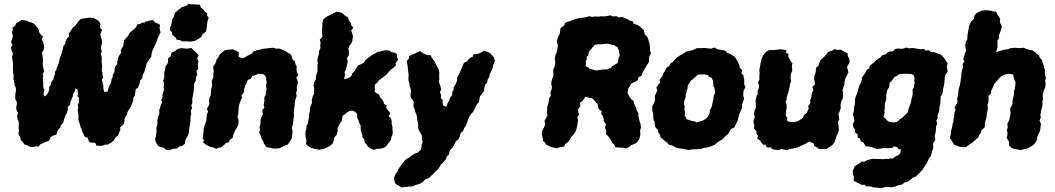

<svg xmlns="http://www.w3.org/2000/svg" viewBox="-20 -771 5567 1013"><path d="M123 -5 110 -8 101 -20 89 -34 86 -48 77 -66 81 -83 78 -93 79 -112V-129L73 -142L70 -159L75 -175L68 -189L65 -203L69 -220V-232L61 -248L60 -257L61 -276L64 -289V-307L58 -320L56 -333L51 -355L52 -372L50 -383L49 -397L48 -416L49 -425L48 -440L45 -458L44 -473L48 -486L46 -495L41 -503L38 -520L46 -533L38 -549L44 -565L48 -581L43 -601L48 -615L45 -624L61 -636L64 -647L84 -659L97 -667L116 -662H122L134 -655L145 -653L159 -646L169 -635L177 -625L185 -613L186 -602L198 -586L207 -579L200 -562L207 -551L211 -537L213 -521L210 -507L202 -495L204 -479L206 -463L208 -453L205 -434L208 -416L211 -403L213 -396L206 -381L208 -366L206 -357L207 -349L208 -332V-318L209 -307L214 -297L210 -275L215 -262L218 -264L229 -273L235 -284L240 -300L239 -309L249 -326L250 -338L262 -352L264 -365L269 -377L270 -392L277 -402L280 -415L287 -430L293 -451L295 -463L301 -478L307 -496L312 -513L314 -528L324 -540L325 -549L333 -568L344 -578L343 -593L352 -607L364 -625L376 -634L382 -642L391 -656L404 -669L415 -673L433 -675L452 -678L471 -677L484 -671L496 -664L501 -660L510 -646L507 -630L509 -622L519 -613L509 -591L512 -580L515 -567L518 -555V-542L513 -526V-513L517 -500L512 -489L516 -473L517 -460L516 -445L518 -429L519 -418L517 -407V-397L521 -387L520 -378L525 -363L518 -350L520 -342L522 -329L526 -319L525 -308L527 -297L531 -285L537 -286H539L537 -289L548 -287L551 -303L554 -312L561 -325L566 -336L569 -353L575 -365V-376L584 -391L585 -407L587 -418L598 -432L599 -447L601 -455L604 -470L611 -481L620 -492L617 -506L625 -520L631 -531L632 -546L635 -558L646 -572L655 -580L662 -595L668 -602L688 -617L697 -627L705 -642L719 -645L732 -652L744 -651L747 -657L759 -659L772 -663L783 -665L792 -662L796 -654L800 -651L818 -645L825 -638L822 -628L823 -614L827 -601L817 -580L810 -564L807 -552L800 -537L791 -518L785 -506L780 -489L778 -471L766 -456L761 -448L753 -436L750 -421L745 -404L741 -390L733 -376L731 -358L719 -346L718 -335L713 -321L708 -308L696 -301L694 -284L691 -265L684 -256L682 -238L677 -226L668 -204L657 -188L652 -178L650 -167L637 -146V-129L632 -115L614 -99L615 -85L605 -63L601 -55L589 -45L580 -29L564 -17L548 -8H535L516 -1L500 -2H489L484 -14L480 -18L455 -19L446 -32L442 -45L428 -48L423 -60L414 -76L410 -91L405 -100L402 -114L398 -126L394 -136V-153V-165L392 -176L390 -192L393 -203L390 -217L397 -232L396 -242L398 -255L389 -263L391 -277L390 -287L389 -299L382 -303L380 -307L374 -288L366 -277L363 -259L359 -250L352 -236L350 -218L338 -207L337 -190L334 -176L324 -159L319 -145L315 -127L308 -117L299 -107L298 -97L287 -86L282 -77L278 -62L262 -56L247 -48L243 -36L237 -28L216 -20L206 -15L194 -11L184 2L169 1L159 3L146 5L136 3Z M940 -553 931 -559 913 -561 905 -574 887 -589 888 -601 878 -609 877 -627 883 -636 888 -668 897 -683 903 -703 921 -719 941 -734 964 -741 975 -751 988 -748H1012L1035 -746L1039 -732L1055 -720L1062 -708L1073 -701V-688L1081 -677L1075 -660L1071 -627L1067 -605L1046 -588L1043 -577L1026 -565L1007 -555L983 -551L967 -553ZM876 20H857L846 10L815 0L810 -8L802 -22L798 -38L802 -50L806 -76L805 -96L811 -117L810 -132L813 -151L821 -171L820 -189L829 -218L836 -231L831 -243L837 -256V-274L846 -299L843 -310L846 -330L841 -344L847 -366L846 -386L850 -399L854 -422L866 -439L867 -464L879 -472L886 -494L898 -498L920 -514L938 -517L967 -514L990 -518L999 -508L1014 -495L1028 -479L1020 -463L1028 -447L1023 -434L1026 -408L1016 -395L1021 -377L1015 -365L1012 -344L1005 -331L1003 -306L1002 -290L999 -274L996 -258L994 -247L995 -229L989 -213L994 -203L987 -187L989 -167L985 -155V-136L982 -110L979 -98L976 -71L973 -58L959 -35L956 -13L941 -1L926 2L914 13L895 14Z M1156 -498 1165 -505 1178 -508 1209 -511 1229 -501 1240 -495 1239 -471 1262 -463 1283 -475 1292 -480 1310 -489 1317 -500 1336 -506 1348 -508 1368 -514 1383 -515 1398 -517 1421 -519 1440 -514 1451 -515 1464 -511 1485 -502 1493 -496 1508 -488 1518 -478 1521 -468 1525 -454 1536 -449 1539 -433 1546 -419 1544 -404 1546 -393 1554 -375 1543 -362 1549 -347 1552 -334 1545 -308 1547 -294 1542 -282 1545 -265 1537 -239 1535 -223 1534 -209 1531 -193 1530 -177 1531 -160 1529 -145 1527 -129 1524 -113 1520 -97 1523 -81 1522 -59 1519 -40 1511 -27 1499 -9 1483 -3 1470 3 1456 11 1434 13 1416 12 1410 9 1387 6 1377 -6 1371 -17 1369 -26 1361 -38 1357 -46 1354 -59 1347 -72 1352 -85 1349 -100 1354 -115 1355 -139 1361 -156 1367 -170 1363 -189 1375 -203 1371 -216 1375 -240 1374 -256 1382 -271V-286L1387 -299L1383 -318L1387 -335L1384 -357L1381 -368L1372 -379L1344 -382L1323 -373L1311 -371L1302 -354L1288 -350L1281 -334L1273 -316L1267 -297L1266 -281L1253 -267L1257 -256L1249 -239L1242 -218L1239 -201L1238 -187L1237 -169L1233 -156L1239 -138L1238 -115L1232 -102L1221 -83L1215 -70L1209 -54V-45L1192 -33L1188 -21L1173 -17L1160 -5L1145 8L1137 7L1121 14L1105 7L1093 5L1079 -1L1068 -7L1052 -19L1056 -30L1049 -43L1054 -73V-88L1057 -102L1065 -124L1069 -134L1070 -149L1071 -167L1078 -181L1072 -196L1080 -212L1085 -225L1082 -240L1086 -257L1092 -268L1093 -288L1094 -301L1099 -317L1098 -335V-346L1106 -364L1105 -378L1108 -393L1104 -418L1113 -431L1120 -445L1123 -458L1133 -470L1139 -483Z M1665 19 1639 15 1633 12 1620 9 1605 -1 1594 -11 1597 -31 1593 -46 1591 -62 1592 -77 1597 -94 1598 -110 1605 -120 1606 -133 1611 -156 1610 -165 1615 -182 1616 -199 1619 -212 1626 -228 1625 -243 1629 -260 1636 -273 1637 -285 1638 -307 1634 -321 1638 -337 1646 -351V-364L1650 -380L1655 -395V-412V-427L1657 -438L1654 -454L1658 -473L1663 -489V-502L1671 -518L1669 -533L1672 -545L1667 -561L1680 -576L1681 -590L1678 -607L1680 -621L1681 -650L1686 -669L1700 -681L1715 -689L1732 -697L1749 -706L1756 -709L1775 -706L1786 -702L1797 -691L1805 -686L1818 -678L1817 -671L1825 -657L1832 -649L1833 -638L1844 -625L1833 -610L1838 -595L1842 -581L1839 -556L1834 -542L1823 -529L1818 -514L1821 -498V-482L1810 -462L1814 -454L1813 -439L1809 -421L1805 -405L1798 -391L1800 -378L1798 -365L1795 -353L1813 -357L1828 -365L1835 -372L1839 -385L1851 -395L1859 -411L1868 -425L1881 -431L1901 -441L1908 -454L1923 -466L1936 -476L1947 -483L1958 -488L1971 -497L1986 -499L2002 -504L2015 -506L2028 -505H2034L2045 -496L2064 -493L2075 -483L2074 -469L2081 -456L2068 -439V-425L2057 -415L2043 -404L2027 -387L2020 -378L2004 -366L1994 -358L1980 -348L1973 -337L1960 -327L1957 -315L1958 -298L1956 -288L1969 -278L1980 -272L1985 -258L1993 -250L2001 -240L2007 -222L2021 -213L2017 -203L2030 -185L2039 -175L2031 -157L2043 -147L2047 -130L2046 -120L2050 -104L2051 -88L2052 -72L2051 -60L2045 -48L2042 -31L2028 -14L2017 1L2004 9L1990 13L1964 15L1954 20L1934 12L1922 4L1913 -10L1904 -19L1902 -36L1891 -49L1893 -52L1887 -72L1883 -87V-108L1876 -121L1871 -137L1864 -150L1865 -168L1859 -176L1847 -185L1838 -188L1823 -185L1810 -177L1800 -168L1787 -160L1786 -147L1782 -131L1772 -117L1761 -95V-79L1757 -61L1750 -53L1743 -43L1742 -30L1734 -12L1720 -1L1702 9L1686 15Z M2100 218 2084 209 2071 202 2065 196 2061 182 2059 168 2067 146 2076 135 2081 123 2089 111 2104 90 2114 78 2124 68 2139 60 2152 50 2166 40 2183 35 2201 18 2204 5 2205 -9 2210 -22 2206 -34V-44V-56L2200 -67L2191 -82L2185 -99L2187 -110L2184 -127L2181 -138L2180 -155L2176 -169L2171 -182L2168 -195L2162 -206V-223V-236L2151 -250L2146 -262V-274L2149 -292L2145 -307L2140 -318V-334L2135 -346V-362L2136 -376L2134 -391L2132 -407L2131 -422L2126 -449L2139 -464L2138 -475L2151 -481L2169 -488L2182 -495L2197 -501L2202 -497L2210 -491L2222 -486L2231 -481L2254 -479L2255 -472L2265 -457L2270 -453L2276 -441L2281 -429L2291 -412L2296 -399L2298 -389L2297 -370L2298 -356L2296 -339L2299 -329L2305 -311L2307 -298L2301 -285L2307 -270L2306 -253L2316 -243L2315 -229L2318 -215L2334 -207L2341 -226L2352 -245L2354 -256L2366 -269V-286L2373 -296L2374 -311L2384 -327L2391 -344L2392 -361L2405 -387L2410 -398L2416 -411L2420 -421L2428 -440L2444 -447L2453 -459L2461 -466L2474 -472L2479 -485L2497 -486L2513 -491L2528 -501L2532 -504L2547 -499L2554 -497L2568 -489L2577 -478L2587 -467L2591 -450L2583 -429L2577 -406L2570 -392L2562 -375V-367L2552 -349L2551 -337L2539 -324L2535 -303L2534 -291L2521 -274L2512 -263L2510 -250L2506 -231L2498 -223L2490 -209L2484 -194L2475 -180L2463 -167L2455 -154L2449 -138L2445 -125L2437 -107L2429 -95L2423 -80L2410 -69L2407 -54L2398 -35L2386 -27L2378 -11L2368 8L2353 23L2348 45L2338 54L2332 70L2319 85L2305 98L2302 106L2289 124L2280 132L2263 149L2253 158L2243 169L2227 173L2217 183L2203 195L2187 201L2168 207L2157 213H2144L2129 214Z M2933 6 2915 12 2908 9 2888 5 2876 -1 2861 -9 2855 -20 2845 -27 2844 -39 2838 -65 2843 -86 2850 -98 2856 -114 2853 -134 2861 -148 2868 -162 2865 -178 2867 -191V-205L2872 -222L2876 -240L2877 -253L2886 -265L2884 -286L2890 -298L2892 -314L2888 -327L2890 -344L2894 -356L2900 -374L2899 -390V-405L2904 -415L2908 -428L2910 -444L2907 -459L2910 -478L2915 -489L2920 -510L2922 -520L2923 -535L2917 -551L2925 -578L2934 -594V-604L2938 -623L2958 -638L2960 -649L2974 -656L2986 -659L3003 -666L3032 -675L3045 -677L3061 -678L3075 -681L3086 -685L3108 -682L3119 -684L3138 -683L3150 -685H3174L3201 -690L3214 -684L3231 -686L3244 -679L3263 -682L3272 -677L3290 -670L3303 -662L3319 -658L3323 -646L3339 -641L3353 -634L3362 -625L3375 -615L3379 -602L3382 -588L3393 -579L3399 -567L3403 -553L3406 -543L3410 -520L3409 -503L3415 -491L3407 -477L3404 -461V-444L3391 -424L3383 -410L3375 -396L3368 -385L3365 -372L3349 -363L3344 -347L3332 -340L3312 -331L3303 -315L3297 -309L3293 -293L3291 -281L3301 -260L3312 -246L3322 -239L3325 -227L3330 -214L3336 -204L3339 -189L3349 -173L3348 -158L3351 -146L3355 -129L3359 -119L3362 -97L3357 -82L3359 -65L3355 -45L3352 -36L3339 -18L3331 -13L3310 -5L3301 4L3280 12L3271 8H3253L3227 6L3220 -10L3211 -16L3204 -30L3196 -43L3187 -54L3177 -64L3179 -79L3172 -99L3177 -115L3165 -133V-146L3161 -159L3152 -169L3154 -185L3141 -193L3135 -205L3133 -222L3124 -231L3114 -244L3104 -252L3090 -255L3068 -260L3063 -252L3052 -237L3040 -229L3042 -211L3030 -194L3031 -180L3035 -166L3026 -154L3030 -138L3026 -112L3022 -92L3017 -78L3013 -71L3002 -56L2992 -46L2985 -32L2976 -21L2962 -11L2957 2ZM3125 -399 3139 -401 3154 -403 3164 -405 3175 -404 3185 -405 3195 -411 3204 -412 3210 -422 3220 -427 3226 -432 3237 -437 3241 -447 3242 -460 3245 -467 3250 -478 3248 -488 3246 -496 3245 -506 3241 -514 3239 -522 3228 -527 3223 -532 3217 -533 3204 -536 3191 -540H3176L3168 -539L3155 -538L3149 -537H3135L3116 -534L3112 -526L3107 -523L3103 -516L3098 -511L3091 -503L3088 -499L3085 -487L3084 -478L3075 -471L3076 -457L3070 -446L3072 -438L3070 -423L3080 -416L3086 -414L3091 -408L3101 -406L3110 -403Z M3613 20 3599 18 3581 14 3559 11 3541 5 3530 -2 3508 -8 3502 -17 3487 -28 3476 -38 3464 -47V-57L3453 -73L3450 -87L3439 -98L3435 -107L3434 -127L3428 -139L3427 -151L3426 -168L3422 -188L3421 -210L3436 -239L3435 -265L3441 -277L3448 -296L3443 -309L3453 -324L3463 -337L3460 -350L3475 -370L3479 -383L3486 -393L3495 -413L3511 -422L3516 -435L3530 -444L3537 -453L3549 -466L3572 -481L3584 -487L3600 -499L3629 -505L3638 -508L3657 -517H3675L3697 -518L3730 -514L3751 -520L3765 -511L3789 -507L3808 -503L3815 -493L3834 -486L3846 -478L3857 -471L3865 -458L3873 -445L3881 -426L3882 -416L3896 -399L3891 -385L3903 -373V-364L3907 -349L3906 -327L3913 -311L3903 -292L3901 -269L3906 -250L3895 -220V-203L3890 -189L3879 -167L3877 -153L3872 -135L3862 -115L3855 -99L3838 -91L3830 -79L3822 -64L3805 -51L3793 -36L3776 -27L3763 -18L3749 -6L3732 1L3712 7L3693 9L3678 15L3658 16L3633 17ZM3654 -125 3679 -132 3693 -137 3702 -144 3712 -152 3720 -166 3725 -179V-189L3730 -197L3735 -209L3738 -222L3740 -231L3744 -249L3745 -264L3751 -276L3753 -286L3749 -309L3744 -316L3743 -335L3741 -347L3737 -354L3734 -362L3719 -366L3718 -373L3696 -379L3677 -378L3660 -376L3645 -362L3635 -352L3626 -347L3620 -337L3613 -328L3608 -317V-305L3604 -295L3601 -281L3597 -271L3598 -259L3591 -240L3588 -222L3593 -212L3591 -197L3593 -186L3594 -173L3592 -159L3600 -152L3602 -142L3621 -136L3632 -132L3645 -131Z M4089 22 4068 19 4053 15 4045 6 4026 7 4020 -6 4005 -9 3995 -21 3990 -30 3974 -41 3980 -53 3971 -66V-77L3958 -94L3960 -110L3956 -122V-139L3963 -153L3958 -169L3962 -189L3968 -205V-218L3966 -240L3972 -264L3978 -277L3977 -291L3984 -308L3985 -323L3979 -334L3987 -352L3986 -367L3988 -386L3986 -399L3989 -415L3994 -442L3999 -463L4006 -478L4014 -489L4023 -499L4038 -507H4064L4079 -509L4090 -510L4102 -511L4129 -506L4128 -492L4140 -487L4139 -472L4147 -459L4151 -449L4161 -436L4158 -425L4159 -411L4160 -398L4153 -382L4151 -363L4154 -342L4149 -330L4146 -314L4142 -296L4138 -280L4131 -259L4130 -245L4124 -233L4131 -215L4129 -195L4126 -176V-160L4135 -148L4131 -136L4142 -129L4169 -126L4190 -132L4209 -144L4216 -149L4222 -165L4237 -176L4247 -199L4244 -211L4256 -228L4254 -241L4261 -258L4262 -277L4272 -296L4266 -313L4280 -324L4278 -339L4276 -355V-369L4284 -391L4285 -412L4299 -426L4302 -436L4309 -454L4321 -465L4331 -474L4341 -486L4349 -497L4372 -504L4382 -512L4398 -508L4416 -509L4426 -503L4440 -495L4452 -489L4453 -475L4460 -464L4463 -445L4449 -417L4454 -399L4456 -389L4447 -370L4440 -357L4436 -342L4435 -325L4431 -315L4425 -294L4428 -284V-265L4427 -253L4419 -238L4415 -218L4416 -201L4410 -183L4404 -170L4406 -153L4408 -139L4400 -127L4404 -107L4406 -86L4401 -69L4395 -58L4392 -47L4386 -32L4383 -20L4372 -7L4356 5L4342 14L4331 16L4297 14L4296 9L4277 0L4272 -15L4249 -24L4231 -13L4213 -5L4196 3L4184 8L4171 11L4149 15L4131 21L4101 15Z M4608 219 4591 218 4570 212 4550 213 4543 204H4525L4494 188L4484 183L4485 165L4481 149L4479 133L4488 108L4504 97L4514 92L4524 82H4541L4556 74L4570 70L4581 67L4603 68H4615L4641 69L4655 67L4669 68L4671 65H4691L4708 52L4721 48L4731 34L4733 16L4721 17L4714 6L4698 1L4686 10L4662 11L4643 9L4636 11L4618 14H4601L4588 8L4565 2L4548 1L4541 -10L4535 -20L4522 -25L4516 -40L4505 -46V-62L4490 -73L4492 -87L4483 -98L4479 -117L4488 -132L4485 -152L4479 -167L4485 -184L4487 -208L4491 -228L4490 -245L4495 -261L4504 -283L4511 -311L4516 -323L4528 -351L4526 -358L4535 -372L4547 -389L4553 -403L4568 -411L4567 -423L4588 -439L4599 -450L4616 -463L4623 -466L4634 -479L4653 -485L4664 -495L4673 -499L4689 -500L4705 -513L4720 -515L4739 -513L4764 -520L4773 -516L4795 -518L4819 -514L4833 -511L4855 -513L4864 -504L4880 -506L4892 -497L4912 -495L4928 -488L4943 -483L4952 -475L4967 -457L4969 -452L4980 -436L4975 -418L4980 -396L4967 -375L4964 -357L4963 -337L4961 -323L4955 -300V-290L4952 -277L4943 -262L4942 -236L4941 -220L4936 -207V-188L4933 -178L4927 -163V-146L4920 -135L4925 -117L4919 -105L4918 -91L4917 -76L4912 -55L4915 -34L4905 -19L4903 -6L4904 8L4897 31L4891 52L4882 63L4871 88L4860 104L4853 115L4846 126L4826 147L4811 161L4797 166L4785 176L4768 188L4751 192L4742 202L4722 205L4704 213L4686 217L4654 215L4628 222ZM4699 -125 4713 -128 4728 -142 4743 -152 4752 -162 4769 -177 4771 -187 4777 -207 4784 -223 4788 -242 4791 -255 4794 -266 4796 -279 4795 -291V-300L4801 -309L4803 -321L4806 -336L4803 -344L4805 -359L4802 -373L4787 -381H4773L4766 -382H4752L4734 -381L4721 -378L4708 -368L4700 -366L4690 -352L4683 -343L4673 -334V-321L4670 -309L4664 -301L4660 -292L4657 -276L4656 -268V-247L4649 -225L4648 -212L4649 -200L4646 -192L4647 -178L4646 -167L4641 -155L4651 -146L4657 -139L4670 -128L4680 -127Z M5014 -8 5006 -20 5001 -30 4992 -42 4996 -63 4999 -85 5004 -102 5005 -115 5010 -129 5011 -143 5015 -158V-174L5022 -190L5016 -205L5025 -219L5032 -235L5030 -251L5034 -266L5036 -280L5037 -295L5041 -311L5045 -324L5048 -344L5049 -353L5052 -373V-381L5056 -401L5061 -417L5059 -433L5069 -448L5062 -458L5067 -471L5070 -487L5078 -504L5074 -517L5073 -530L5075 -550L5083 -561L5084 -579L5086 -595L5091 -620L5093 -634L5100 -651L5106 -660L5119 -672L5121 -689L5134 -703L5152 -711L5160 -715L5184 -717L5210 -714L5218 -711L5236 -709L5240 -698L5253 -679L5257 -671L5255 -654L5263 -638L5265 -630L5262 -614L5250 -584L5252 -572L5242 -556L5243 -539V-521L5239 -509L5236 -496L5248 -500L5266 -505L5276 -509L5299 -511L5310 -517L5338 -519L5356 -517L5380 -519L5395 -513L5417 -506H5426L5442 -495L5449 -488L5462 -480L5465 -468L5478 -453L5480 -443L5486 -427L5488 -418L5493 -401V-386L5494 -374L5498 -360L5494 -345L5497 -329L5494 -309L5488 -295L5481 -272L5484 -249L5479 -235L5481 -222L5478 -206L5474 -193L5469 -162L5472 -153L5465 -135L5472 -117L5470 -101L5467 -78L5459 -63L5453 -50L5452 -35L5442 -17L5430 -4L5415 5L5398 13L5384 16L5364 21L5342 16L5330 14L5317 9L5304 -3V-20L5302 -27L5291 -44L5295 -58L5296 -71L5292 -84L5297 -100L5295 -118L5304 -136L5310 -161L5312 -172L5310 -194L5311 -202L5322 -221V-237L5326 -259L5330 -273V-288L5336 -314L5337 -326L5338 -337L5331 -353L5327 -368L5325 -378L5304 -382L5286 -379L5266 -371L5254 -361L5252 -358L5239 -343L5227 -329L5217 -308L5209 -290V-279L5195 -264L5196 -253L5195 -233L5190 -221L5192 -199L5190 -186L5186 -167L5185 -152L5177 -125L5176 -116V-100L5159 -84L5154 -69L5147 -60L5141 -45L5126 -33L5120 -27L5105 -15L5091 -6L5078 4L5062 5L5052 4H5046L5035 0Z"/></svg>

Font: Winky Rough
Style: Bold Italic
Weight: 700
Italic angle: -8.97852°
Designer: Simon Atzbach
Foundry: typofactur
Version: Version 1.206; ttfautohint (v1.8.4.7-5d5b)